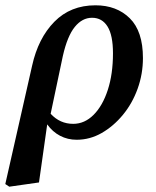

<svg xmlns="http://www.w3.org/2000/svg" viewBox="-43 -513 587 724"><path d="M194 -302 148 -84Q183 -46 233 -46Q276 -46 310 -80Q344 -114 363.5 -174Q383 -234 383 -312Q383 -380 362.5 -413Q342 -446 304 -446Q267 -446 239 -411.5Q211 -377 194 -302ZM-8 191 -23 181 78 -265Q101 -369 162 -431Q223 -493 317 -493Q397 -493 446.5 -444Q496 -395 496 -294Q496 -234 476 -178.5Q456 -123 420.5 -80Q385 -37 340.5 -11.5Q296 14 246 14Q212 14 183.5 -1Q155 -16 135 -44L104 175Z"/></svg>

Font: Source Serif 4 Semibold
Style: Italic
Weight: 600
Italic angle: -12°
Designer: Frank Grießhammer
Foundry: Adobe
Version: Version 4.005;hotconv 1.1.0;makeotfexe 2.6.0